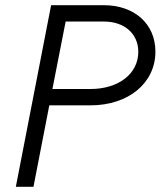

<svg xmlns="http://www.w3.org/2000/svg" viewBox="-20 -720 619 740"><path d="M41 0H109L170 -314H329C475 -314 579 -400 579 -521C579 -628 498 -700 380 -700H177ZM329 -377H182L233 -637H380C460 -637 513 -590 513 -520C513 -436 437 -377 329 -377Z"/></svg>

Font: Uncut Sans Book Italic
Style: Regular
Weight: 350
Italic angle: -11°
Designer: Kasper Nordkvist
Foundry: UNCUT.wtf
Version: Version 1.304;Glyphs 3.2 (3246)